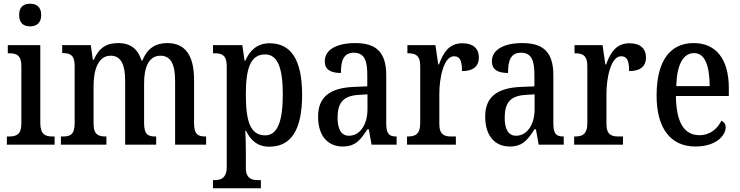

<svg xmlns="http://www.w3.org/2000/svg" viewBox="-20 -779 3985 1034"><path d="M142 -637C175 -637 202 -654 202 -698C202 -743 175 -759 142 -759C108 -759 83 -743 83 -698C83 -654 108 -637 142 -637ZM17 0H274V-44H263C224 -44 197 -55 197 -117V-536H22V-492H31C69 -492 95 -481 95 -423V-113C95 -54 67 -44 28 -44H17Z M308 0H553V-44H550C513 -44 484 -52 484 -111V-318C484 -403 509 -479 576 -479C633 -479 654 -429 654 -343V0H821V-44H817C779 -44 756 -53 756 -116V-331C756 -410 778 -479 844 -479C902 -479 923 -429 923 -343V0H1090V-44H1087C1049 -44 1025 -53 1025 -116V-351C1025 -487 972 -547 882 -547C822 -547 775 -523 747 -453H742C721 -522 675 -547 618 -547C554 -547 514 -523 485 -457H480L469 -536H315V-493H318C356 -493 382 -484 382 -425V-115C382 -53 357 -44 319 -44H308Z M1127 235H1385V191H1369C1337 191 1304 183 1304 125V38C1304 -2 1303 -43 1301 -75H1305C1329 -23 1368 11 1430 11C1545 11 1607 -75 1607 -268C1607 -461 1545 -546 1432 -546C1365 -546 1326 -508 1301 -452H1297L1285 -536H1127V-492H1137C1173 -492 1201 -483 1201 -424V121C1201 182 1167 191 1135 191H1127ZM1408 -50C1327 -50 1304 -128 1304 -270C1304 -407 1327 -486 1408 -486C1476 -486 1503 -411 1503 -271C1503 -129 1476 -50 1408 -50Z M1825 10C1896 10 1922 -27 1959 -83H1966L1981 0H2116V-44H2113C2074 -44 2060 -60 2060 -116V-374C2060 -500 2004 -547 1893 -547C1798 -547 1729 -514 1729 -449C1729 -406 1758 -386 1816 -386C1816 -451 1829 -495 1886 -495C1946 -495 1958 -447 1958 -373V-314L1887 -311C1757 -306 1693 -257 1693 -151C1693 -41 1751 10 1825 10ZM1859 -48C1817 -48 1798 -85 1798 -145C1798 -223 1826 -263 1911 -268L1959 -271V-191C1959 -108 1919 -48 1859 -48Z M2172 0H2435V-44H2411C2375 -44 2346 -52 2346 -111V-274C2346 -361 2370 -476 2425 -476C2458 -476 2468 -451 2468 -396C2530 -396 2559 -424 2559 -469C2559 -515 2531 -546 2470 -546C2399 -546 2368 -497 2344 -432H2340L2325 -536H2174V-492H2177C2215 -492 2243 -483 2243 -424V-116C2243 -53 2214 -44 2175 -44H2172Z M2725 10C2796 10 2822 -27 2859 -83H2866L2881 0H3016V-44H3013C2974 -44 2960 -60 2960 -116V-374C2960 -500 2904 -547 2793 -547C2698 -547 2629 -514 2629 -449C2629 -406 2658 -386 2716 -386C2716 -451 2729 -495 2786 -495C2846 -495 2858 -447 2858 -373V-314L2787 -311C2657 -306 2593 -257 2593 -151C2593 -41 2651 10 2725 10ZM2759 -48C2717 -48 2698 -85 2698 -145C2698 -223 2726 -263 2811 -268L2859 -271V-191C2859 -108 2819 -48 2759 -48Z M3072 0H3335V-44H3311C3275 -44 3246 -52 3246 -111V-274C3246 -361 3270 -476 3325 -476C3358 -476 3368 -451 3368 -396C3430 -396 3459 -424 3459 -469C3459 -515 3431 -546 3370 -546C3299 -546 3268 -497 3244 -432H3240L3225 -536H3074V-492H3077C3115 -492 3143 -483 3143 -424V-116C3143 -53 3114 -44 3075 -44H3072Z M3725 10C3838 10 3888 -50 3888 -94C3888 -112 3877 -124 3865 -129C3844 -87 3806 -51 3747 -51C3666 -51 3622 -116 3620 -262H3905V-305C3905 -463 3834 -547 3716 -547C3589 -547 3516 -452 3516 -264C3516 -90 3590 10 3725 10ZM3802 -315H3622C3625 -429 3658 -493 3718 -493C3778 -493 3801 -422 3802 -315Z"/></svg>

Font: Noto Serif Sinhala Condensed Medium
Style: Regular
Weight: 500
Width: 3
Designer: Jelle Bosma - Monotype Design Team
Foundry: Monotype Imaging Inc.
Version: Version 2.007